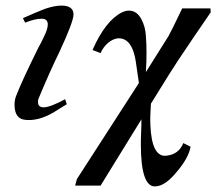

<svg xmlns="http://www.w3.org/2000/svg" viewBox="-20 -427 774 687"><path d="M243 -375C243 -396 229 -407 200 -407C183 -407 163 -403 140 -395C124 -389 98 -378 62 -362L70 -346C93 -355 112 -360 129 -360C144 -360 151 -353 151 -339C151 -328 146 -313 136 -293C130 -280 124 -268 117 -256C76 -173 50 -116 39 -87C34 -76 32 -64 32 -53C32 -18 45 0 72 2C103 5 136 -4 172 -25C185 -33 200 -43 219 -54L213 -72C178 -53 152 -43 136 -43C123 -43 116 -49 116 -62C116 -65 116 -68 117 -72C144 -137 169 -193 192 -240C226 -313 243 -358 243 -375Z M733 -397H632C605 -340 588 -307 583 -298L502 -169C505 -218 505 -261 502 -298C501 -321 495 -341 486 -358C475 -379 460 -389 441 -389C434 -389 426 -387 417 -383C378 -364 342 -319 311 -248L340 -237C351 -264 378 -290 406 -290C411 -290 417 -289 422 -287C445 -278 459 -251 466 -206L477 -130L255 214L249 237H340L486 0C486 11 486 26 485 45C484 66 484 81 484 90C484 190 501 240 534 240C559 240 585 222 614 186C641 154 657 125 662 98L636 85C625 112 605 127 576 130C541 135 521 98 518 19C517 0 518 -25 520 -56C573 -142 605 -193 616 -209C653 -265 693 -323 734 -383Z"/></svg>

Font: GFS Pyrsos
Style: Regular
Weight: 400
Designer: George Matthiopoulos
Foundry: George Matthiopoulos
Version: Version 1.0